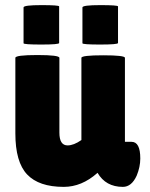

<svg xmlns="http://www.w3.org/2000/svg" viewBox="-20 -720 584 750"><path d="M211 -552Q211 -546 141.5 -546Q72 -546 72 -551V-691Q72 -700 141.5 -700Q211 -700 211 -695ZM441 -552Q441 -546 371.5 -546Q302 -546 302 -551V-691Q302 -700 371.5 -700Q441 -700 441 -695ZM40 -494Q40 -505 126 -505Q212 -505 212 -494V-202Q212 -152 244 -152Q268 -152 298 -173V-494Q298 -504 383 -504Q468 -504 468 -494V-166H494Q528 -166 528 -101Q528 -68 514 -34Q494 10 460 10Q393 10 361 -45L360 -44Q299 10 229 10Q132 10 86 -38.5Q40 -87 40 -199Z"/></svg>

Font: Lilita One Rus
Style: Regular
Weight: 400
Designer: Juan Montoreano
Foundry: Juan Montoreano
Version: Version 1.002